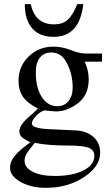

<svg xmlns="http://www.w3.org/2000/svg" viewBox="-20 -684 540 922"><path d="M351 -664H380Q362 -507 238 -507Q169 -507 134 -548.5Q99 -590 99 -664H128Q148 -567 240 -567Q280 -567 304.5 -588.5Q329 -610 351 -664ZM470 -388H387Q406 -345 406 -304Q406 -227 354 -188Q302 -149 250 -149Q239 -149 212 -152L193 -154Q173 -148 153 -127Q133 -106 133 -91Q133 -68 211 -64L340 -58Q395 -56 428 -27Q461 2 461 49Q461 107 401 154Q318 218 201 218Q129 218 78.5 189.5Q28 161 28 121Q28 93 50 65.5Q72 38 126 -1Q94 -16 83.5 -27Q73 -38 73 -54Q73 -83 119 -123Q142 -142 162 -163Q112 -188 90.5 -219Q69 -250 69 -297Q69 -365 117.5 -412.5Q166 -460 236 -460Q276 -460 316 -445L338 -437Q367 -427 393 -427H470ZM152 -338V-335Q152 -263 180.5 -218.5Q209 -174 255 -174Q289 -174 309 -198.5Q329 -223 329 -264Q329 -330 299 -385Q274 -432 226 -432Q191 -432 171.5 -407Q152 -382 152 -338ZM433 64Q433 36 405.5 25.5Q378 15 309 15Q210 15 147 2Q117 38 107.5 54.5Q98 71 98 88Q98 121 137.5 141Q177 161 243 161Q328 161 380.5 134.5Q433 108 433 64Z"/></svg>

Font: STIX MathJax Latin
Style: Regular
Weight: 400
Designer: MicroPress Inc., with final additions and corrections provided by Coen Hoffman, Elsevier (retired)
Version: Version 1.1.1